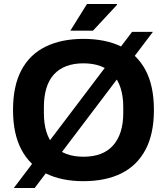

<svg xmlns="http://www.w3.org/2000/svg" viewBox="-20 -892 833 958"><path d="M396 12Q287 12 208 -27Q129 -66 87 -145Q45 -224 45 -343Q45 -464 87 -542.5Q129 -621 208 -659.5Q287 -698 396 -698Q507 -698 585.5 -659.5Q664 -621 706 -542.5Q748 -464 748 -343Q748 -224 706 -145Q664 -66 585.5 -27Q507 12 396 12ZM396 -110Q445 -110 482 -124Q519 -138 544 -166Q569 -194 582 -234.5Q595 -275 595 -327V-358Q595 -411 582 -452Q569 -493 544 -520.5Q519 -548 482 -562Q445 -576 396 -576Q348 -576 311 -562Q274 -548 249 -520.5Q224 -493 211.5 -452Q199 -411 199 -358V-327Q199 -275 211.5 -234.5Q224 -194 249 -166Q274 -138 311 -124Q348 -110 396 -110ZM49 46 639 -733H743L153 46ZM331 -739 414 -872H563L564 -868L444 -739Z"/></svg>

Font: Archivo SemiBold
Style: Bold
Weight: 700
Version: Version 2.001